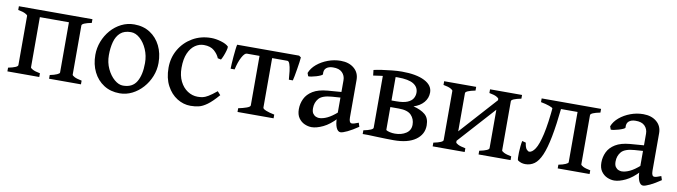

<svg xmlns="http://www.w3.org/2000/svg" viewBox="-30 -887 4646 1318"><g transform="rotate(10 2292.5 -227.5)"><path d="M316.4 0V-25.9Q348.1 -32.2 365.7 -40.3Q383.3 -48.3 383.3 -54.7V-405.3H180.7V-55.7Q180.7 -49.8 196.5 -41.3Q212.4 -32.7 248 -25.9V0H25.9V-25.9Q92.8 -39.6 92.8 -55.7V-398.9Q92.8 -404.8 76.4 -413.3Q60.1 -421.9 25.9 -428.2V-454.1H538.6V-428.2Q471.2 -415 471.2 -398.4V-55.7Q471.2 -49.8 487.1 -41.3Q502.9 -32.7 538.6 -25.9V0Z M1037.6 -236.8Q1037.6 -188 1019.5 -143.1Q1001.5 -98.1 969.7 -62.5Q938 -26.9 896.7 -6.1Q855.5 14.6 810.1 14.6Q746.6 14.6 699.5 -15.6Q652.3 -45.9 626.5 -98.1Q600.6 -150.4 600.6 -216.8Q600.6 -265.1 617.9 -310.3Q635.3 -355.5 666.5 -391.4Q697.8 -427.2 739.3 -448Q780.8 -468.8 829.1 -468.8Q892.1 -468.8 939 -438.5Q985.8 -408.2 1011.7 -356Q1037.6 -303.7 1037.6 -236.8ZM946.3 -219.7Q946.3 -271.5 927.2 -315.2Q908.2 -358.9 878.2 -385.7Q848.1 -412.6 814.9 -412.6Q768.1 -412.6 741.5 -388.7Q714.8 -364.7 703.6 -323.5Q692.4 -282.2 692.4 -231Q692.4 -179.7 712.6 -136.5Q732.9 -93.3 763.2 -67.4Q793.5 -41.5 823.7 -41.5Q889.2 -41.5 917.7 -89.4Q946.3 -137.2 946.3 -219.7Z M1493.2 -92.8Q1450.7 -43.5 1419.4 -20.8Q1388.2 2 1361.3 8.3Q1334.5 14.6 1303.7 14.6Q1254.4 14.6 1210.2 -12.9Q1166 -40.5 1138.4 -92.5Q1110.8 -144.5 1110.8 -216.8Q1110.8 -287.1 1144 -344.2Q1177.2 -401.4 1234.9 -435.1Q1292.5 -468.8 1364.7 -468.8Q1397 -468.8 1433.6 -458Q1470.2 -447.3 1486.8 -430.2Q1488.3 -422.4 1482.9 -402.6Q1477.5 -382.8 1469.5 -363Q1461.4 -343.3 1455.6 -334.5L1432.6 -339.4Q1421.9 -366.7 1395.8 -389.6Q1369.6 -412.6 1323.2 -412.6Q1291 -412.6 1262.5 -393.1Q1233.9 -373.5 1216.3 -333.5Q1198.7 -293.5 1198.7 -231.9Q1198.7 -177.7 1218.5 -137.9Q1238.3 -98.1 1271 -76.7Q1303.7 -55.2 1341.3 -55.2Q1359.9 -55.2 1376 -58.3Q1392.1 -61.5 1414.1 -74.5Q1436 -87.4 1471.7 -116.7Z M1993.2 -444.3Q1992.7 -433.1 1989.5 -410.2Q1986.3 -387.2 1981.9 -360.8Q1977.5 -334.5 1973.4 -312Q1969.2 -289.6 1966.3 -279.3H1938.5Q1936.5 -310.1 1932.9 -339.1Q1929.2 -368.2 1922.6 -386.7Q1916 -405.3 1905.8 -405.3H1747.6L1759.3 -454.1H1979ZM1623.5 -405.3Q1607.9 -405.3 1589.6 -371.3Q1571.3 -337.4 1559.6 -284.2H1531.7Q1531.7 -294.9 1533 -318.1Q1534.2 -341.3 1536.6 -368.4Q1539.1 -395.5 1541.7 -419.2Q1544.4 -442.9 1547.4 -454.1H1788.1L1751 -405.3ZM1629.9 0V-25.9Q1663.1 -32.7 1687.5 -41.5Q1711.9 -50.3 1711.9 -60.5V-418Q1711.9 -423.8 1696 -426Q1680.2 -428.2 1644.5 -428.2V-454.1H1866.7V-428.2Q1799.8 -427.7 1799.8 -418V-60.5Q1799.8 -51.3 1822.8 -42Q1845.7 -32.7 1881.3 -25.9V0Z M2349.6 14.6Q2331.1 14.6 2319.8 -11Q2308.6 -36.6 2308.6 -80.1V-340.3Q2308.6 -372.6 2287.1 -394.3Q2265.6 -416 2221.7 -415Q2192.9 -414.6 2176.3 -400.6Q2159.7 -386.7 2162.6 -357.4Q2163.1 -352.5 2150.6 -346.7Q2138.2 -340.8 2120.4 -335.4Q2102.5 -330.1 2086.7 -327.1Q2070.8 -324.2 2064.9 -325.7L2057.1 -347.2Q2070.3 -381.8 2102.8 -409.2Q2135.3 -436.5 2178.5 -452.6Q2221.7 -468.8 2267.6 -468.8Q2325.2 -468.8 2360.8 -438.7Q2396.5 -408.7 2396.5 -358.9V-96.7Q2396.5 -58.6 2416 -58.6Q2422.9 -58.6 2432.9 -61.3Q2442.9 -64 2462.4 -71.8L2471.2 -44.9Q2429.7 -16.6 2397 -1Q2364.3 14.6 2349.6 14.6ZM2148.4 14.6Q2123.5 14.6 2098.9 3.7Q2074.2 -7.3 2057.6 -30.8Q2041 -54.2 2041 -92.3Q2041 -130.9 2057.4 -165.3Q2073.7 -199.7 2111.6 -222.9Q2149.4 -246.1 2213.4 -251.5L2363.3 -263.2L2368.2 -224.1L2250.5 -215.8Q2183.1 -210.9 2159.4 -183.1Q2135.7 -155.3 2135.7 -115.7Q2135.7 -90.8 2145 -78.1Q2154.3 -65.4 2166.5 -60.8Q2178.7 -56.2 2187 -56.2Q2213.4 -56.2 2244.6 -71Q2275.9 -85.9 2314.5 -120.1L2318.4 -78.1Q2272.5 -28.3 2227.1 -6.8Q2181.6 14.6 2148.4 14.6Z M2502.4 0V-25.9Q2569.3 -39.6 2569.3 -55.7V-447.3H2657.2V-57.6Q2657.2 -51.8 2673.6 -42.2Q2689.9 -32.7 2725.6 -25.9V0ZM2924.8 -134.3Q2924.8 -71.3 2871.1 -33.2Q2817.4 4.9 2718.8 4.9Q2697.3 4.9 2665.5 4.2Q2633.8 3.4 2600.3 2.2Q2566.9 1 2540.5 0L2655.8 -55.7Q2667.5 -48.3 2684.3 -44.7Q2701.2 -41 2718.8 -41Q2764.6 -41 2796.6 -62Q2828.6 -83 2828.6 -122.1Q2828.6 -162.1 2803 -188.7Q2777.3 -215.3 2716.8 -215.3H2614.7L2610.8 -261.2H2689Q2740.2 -261.2 2767.8 -272.9Q2795.4 -284.7 2806.2 -303.5Q2816.9 -322.3 2816.9 -342.8Q2816.9 -381.8 2782.7 -403.3Q2748.5 -424.8 2672.4 -424.8Q2651.4 -424.8 2620.4 -422.1Q2589.4 -419.4 2557.9 -415.5Q2526.4 -411.6 2503.4 -407.7L2499 -445.8Q2520 -451.2 2554.9 -456.3Q2589.8 -461.4 2627.2 -465.1Q2664.6 -468.8 2693.4 -468.8Q2794.4 -468.8 2851.6 -439.9Q2908.7 -411.1 2908.7 -360.8Q2908.7 -321.8 2883.3 -291.7Q2857.9 -261.7 2813 -247.6Q2865.7 -234.4 2895.3 -209.7Q2924.8 -185.1 2924.8 -134.3Z M3106.9 -23.9V-89.8L3397 -412.1V-345.7ZM2990.2 0V-25.9Q3057.1 -39.6 3057.1 -55.7V-398.4Q3057.1 -404.3 3041.3 -413.1Q3025.4 -421.9 2990.2 -428.2V-454.1H3213.4V-428.2Q3145 -414.6 3145 -398.4V-55.7Q3145 -49.8 3161.4 -41.3Q3177.7 -32.7 3213.4 -25.9V0ZM3310.1 0V-25.9Q3377 -39.6 3377 -55.7V-398.4Q3377 -404.3 3361.1 -413.1Q3345.2 -421.9 3310.1 -428.2V-454.1H3533.2V-428.2Q3464.8 -414.6 3464.8 -398.4V-55.7Q3464.8 -49.8 3481.2 -41.3Q3497.6 -32.7 3533.2 -25.9V0Z M3861.8 0V-25.9Q3893.6 -32.2 3911.1 -40.3Q3928.7 -48.3 3928.7 -54.7V-405.3H3791V-393.6L3754.4 -398.4Q3753.9 -404.3 3729.2 -413.1Q3704.6 -421.9 3669.9 -428.2V-454.1H4084V-428.2Q4016.6 -415 4016.6 -398.4V-55.7Q4016.6 -49.8 4032.5 -41.3Q4048.3 -32.7 4084 -25.9V0ZM3814.9 -419.4Q3801.8 -292.5 3785.6 -209.2Q3769.5 -126 3748.5 -77.9Q3727.5 -29.8 3700 -10Q3672.4 9.8 3636.7 9.8Q3607.4 9.8 3585 -6.3Q3581.5 -8.3 3580.6 -24.2Q3579.6 -40 3580.6 -62.5Q3581.5 -85 3583.7 -106.9Q3585.9 -128.9 3589.4 -143.1L3615.2 -136.2Q3620.1 -101.6 3630.6 -90.3Q3641.1 -79.1 3648.4 -79.1Q3669.4 -79.1 3689.9 -110.1Q3710.4 -141.1 3727.8 -216.6Q3745.1 -292 3756.8 -424.3Z M4458.5 14.6Q4439.9 14.6 4428.7 -11Q4417.5 -36.6 4417.5 -80.1V-340.3Q4417.5 -372.6 4396 -394.3Q4374.5 -416 4330.6 -415Q4301.8 -414.6 4285.2 -400.6Q4268.6 -386.7 4271.5 -357.4Q4272 -352.5 4259.5 -346.7Q4247.1 -340.8 4229.2 -335.4Q4211.4 -330.1 4195.6 -327.1Q4179.7 -324.2 4173.8 -325.7L4166 -347.2Q4179.2 -381.8 4211.7 -409.2Q4244.1 -436.5 4287.4 -452.6Q4330.6 -468.8 4376.5 -468.8Q4434.1 -468.8 4469.7 -438.7Q4505.4 -408.7 4505.4 -358.9V-96.7Q4505.4 -58.6 4524.9 -58.6Q4531.7 -58.6 4541.7 -61.3Q4551.8 -64 4571.3 -71.8L4580.1 -44.9Q4538.6 -16.6 4505.9 -1Q4473.1 14.6 4458.5 14.6ZM4257.3 14.6Q4232.4 14.6 4207.8 3.7Q4183.1 -7.3 4166.5 -30.8Q4149.9 -54.2 4149.9 -92.3Q4149.9 -130.9 4166.3 -165.3Q4182.6 -199.7 4220.5 -222.9Q4258.3 -246.1 4322.3 -251.5L4472.2 -263.2L4477.1 -224.1L4359.4 -215.8Q4292 -210.9 4268.3 -183.1Q4244.6 -155.3 4244.6 -115.7Q4244.6 -90.8 4253.9 -78.1Q4263.2 -65.4 4275.4 -60.8Q4287.6 -56.2 4295.9 -56.2Q4322.3 -56.2 4353.5 -71Q4384.8 -85.9 4423.3 -120.1L4427.2 -78.1Q4381.3 -28.3 4335.9 -6.8Q4290.5 14.6 4257.3 14.6Z"/></g></svg>

Font: Gentium Book Plus
Style: Regular
Weight: 400
Designer: Victor Gaultney, Annie Olsen, Iska Routamaa, Becca Hirsbrunner
Foundry: SIL International
Version: Version 6.101